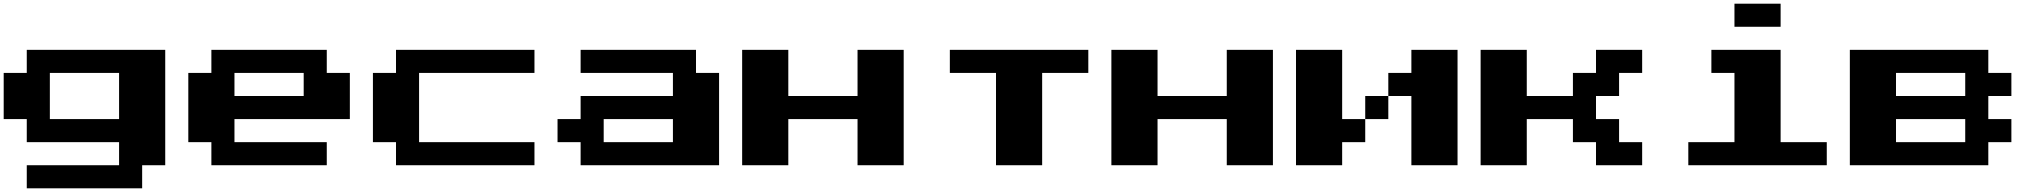

<svg xmlns="http://www.w3.org/2000/svg" viewBox="-20 -1020 11040 1040"><path d="M125 -687.5V-750H500H875V-437.5V-125H812.5H750V-62.5V0H437.5H125V-62.5V-125H375H625V-187.5V-250H375H125V-312.5V-375H62.5H0V-500V-625H62.5H125ZM625 -500V-625H437.5H250V-500V-375H437.5H625Z M1125 -687.5V-750H1437.5H1750V-687.5V-625H1812.5H1875V-500V-375H1562.5H1250V-312.5V-250H1500H1750V-187.5V-125H1437.5H1125V-187.5V-250H1062.5H1000V-437.5V-625H1062.5H1125ZM1625 -562.5V-625H1437.5H1250V-562.5V-500H1437.5H1625Z M2125 -687.5V-750H2500H2875V-687.5V-625H2562.5H2250V-437.5V-250H2562.5H2875V-187.5V-125H2500H2125V-187.5V-250H2062.5H2000V-437.5V-625H2062.5H2125Z M3125 -687.5V-750H3437.5H3750V-687.5V-625H3812.5H3875V-375V-125H3500H3125V-187.5V-250H3062.5H3000V-312.5V-375H3062.5H3125V-437.5V-500H3375H3625V-562.5V-625H3375H3125ZM3625 -312.5V-375H3437.5H3250V-312.5V-250H3437.5H3625Z M4000 -437.5V-750H4125H4250V-625V-500H4437.5H4625V-625V-750H4750H4875V-437.5V-125H4750H4625V-250V-375H4437.5H4250V-250V-125H4125H4000Z M5125 -687.5V-750H5500H5875V-687.5V-625H5750H5625V-375V-125H5500H5375V-375V-625H5250H5125Z M6000 -437.5V-750H6125H6250V-625V-500H6437.5H6625V-625V-750H6750H6875V-437.5V-125H6750H6625V-250V-375H6437.5H6250V-250V-125H6125H6000Z M7000 -437.5V-750H7125H7250V-562.5V-375H7312.5H7375V-437.5V-500H7437.5H7500V-562.5V-625H7562.5H7625V-687.5V-750H7750H7875V-437.5V-125H7750H7625V-312.5V-500H7562.5H7500V-437.5V-375H7437.5H7375V-312.5V-250H7312.5H7250V-187.5V-125H7125H7000Z M8000 -437.5V-750H8125H8250V-625V-500H8375H8500V-562.5V-625H8562.5H8625V-687.5V-750H8750H8875V-687.5V-625H8812.5H8750V-562.5V-500H8687.5H8625V-437.5V-375H8687.5H8750V-312.5V-250H8812.5H8875V-187.5V-125H8750H8625V-187.5V-250H8562.5H8500V-312.5V-375H8375H8250V-250V-125H8125H8000Z M9250 -687.5V-750H9437.5H9625V-500V-250H9750H9875V-187.5V-125H9500H9125V-187.5V-250H9250H9375V-437.5V-625H9312.5H9250ZM9375 -937.5V-1000H9500H9625V-937.5V-875H9500H9375Z M10000 -437.5V-750H10375H10750V-687.5V-625H10812.5H10875V-562.5V-500H10812.5H10750V-437.5V-375H10812.5H10875V-312.5V-250H10812.5H10750V-187.5V-125H10375H10000ZM10625 -562.5V-625H10437.5H10250V-562.5V-500H10437.5H10625ZM10625 -312.5V-375H10437.5H10250V-312.5V-250H10437.5H10625Z"/></svg>

Font: Press Start 2P
Style: Regular
Weight: 500
Monospace: yes
Version: Version 2.14